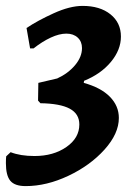

<svg xmlns="http://www.w3.org/2000/svg" viewBox="-38 -530 475 651"><path d="M79 -1Q143 -1 187 -31.5Q231 -62 231 -108Q231 -144 198.5 -161.5Q166 -179 99 -180L91 -189L92 -249L156 -264Q193 -281 216.5 -309Q240 -337 240 -367Q240 -389 225.5 -402.5Q211 -416 187 -416Q163 -416 134 -402.5Q105 -389 76 -366H64L52 -435Q89 -460 144 -485Q199 -510 242 -510Q301 -510 336.5 -481.5Q372 -453 372 -406Q372 -361 338 -320Q304 -279 247 -256L246 -249Q304 -233 334.5 -202Q365 -171 365 -130Q365 -77 316.5 -23Q268 31 194 66Q120 101 49 101Q12 101 -3 83Q-18 65 -18 23Q-18 8 -17 0L-2 -14Q31 -1 79 -1Z"/></svg>

Font: Alegreya SC
Style: Bold Italic
Weight: 700
Italic angle: -7°
Designer: Juan Pablo del Peral
Foundry: Huerta Tipografica
Version: Version 2.007; ttfautohint (v1.6)